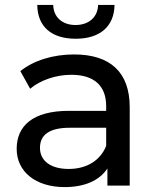

<svg xmlns="http://www.w3.org/2000/svg" viewBox="-20 -757 629 783"><path d="M48 -150C48 -57 125 6 244 6C325 6 386 -21 418 -70V0H509V-320C509 -463 429 -535 282 -535C197 -535 118 -511 63 -467L103 -395C144 -430 208 -452 271 -452C364 -452 413 -407 413 -324V-305H261C113 -305 48 -243 48 -150ZM143 -154C143 -209 184 -236 265 -236H413V-162C389 -102 333 -68 260 -68C187 -68 143 -101 143 -154ZM289 -599C386 -599 446 -648 447 -737H380C379 -688 343 -655 288 -655C233 -655 198 -688 197 -737H132C133 -648 190 -599 289 -599Z"/></svg>

Font: Malon Grotesk Med
Style: Regular
Weight: 500
Designer: Julieta Ulanovsky
Foundry: Julieta Ulanovsky
Version: Version 7.200